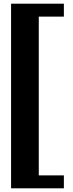

<svg xmlns="http://www.w3.org/2000/svg" viewBox="-20 -820 396 1040"><path d="M40 200V-800H326V-730H190V130H326V200Z"/></svg>

Font: Big Shoulders Display Black
Style: Regular
Weight: 900
Designer: Patric King
Foundry: XO Type Co
Version: Version 1.000; ttfautohint (v1.8.2)